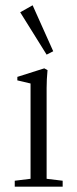

<svg xmlns="http://www.w3.org/2000/svg" viewBox="-20 -704 292 724"><path d="M155.8 -498 56.2 -657.7 103 -684.1 180.7 -510.7ZM35.6 0V-22.5L95.2 -29.8V-389.2L45.4 -400.9V-414.1L147 -446.3L159.2 -439.5Q155.8 -404.3 155.8 -372.1V-29.8L216.3 -22.5V0Z"/></svg>

Font: Elstob Light
Style: Regular
Weight: 300
Designer: Peter S. Baker
Version: Version 1.015